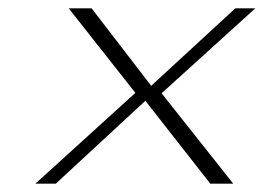

<svg xmlns="http://www.w3.org/2000/svg" viewBox="-20 -471 637 461"><path d="M65 -30H114L329 -229L485 -30H540L368 -247L593 -451H545L343 -265L200 -451H145L305 -248Z"/></svg>

Font: Charger Sport
Style: HLObl
Weight: 100
Designer: Jasper
Foundry: Cannot Into Space Fonts
Version: Version 1.1